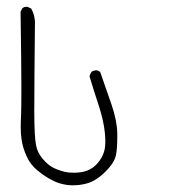

<svg xmlns="http://www.w3.org/2000/svg" viewBox="-20 -448 540 574"><path d="M41.5 -413.1Q43.9 -252.4 43.9 -187.3Q43.9 -122.1 43 -103.8Q42 -85.4 42 -66.4Q42 -47.4 44.4 -31.7Q47.9 -6.3 59.6 19Q70.3 43.5 91.8 61.5Q126 89.4 156.7 99.6Q168 103 180.7 105Q189 106 197.3 106Q220.2 106 240.7 100.1Q268.1 92.3 295.7 64.7Q323.2 37.1 327.1 13.7Q330.6 -6.8 330.6 -36.1Q330.6 -43 330.6 -50.3Q329.6 -88.4 313 -136.7Q296.4 -185.1 279.3 -233.4L270.5 -237.8Q269.5 -237.8 269 -237.8Q260.3 -237.8 253.9 -233.4Q249.5 -227.1 247.6 -220.2Q259.3 -180.2 272.9 -139.6Q294.9 -73.7 294.9 -25.4Q294.9 -16.6 293.9 -8.3Q291 17.1 272 39.6Q252.4 62.5 221.7 66.9Q210 68.4 201.2 68.4Q184.1 68.4 172.4 65.4Q150.4 59.6 136.2 51.8Q121.6 43.5 106.7 25.6Q91.8 7.8 87.9 -13.2Q82.5 -40.5 82.5 -115.7Q82.5 -190.9 84.5 -382.8Q83.5 -404.8 73.2 -422.4L63 -427.2Q61.5 -427.7 60.1 -427.7Q51.8 -427.7 46.9 -423.3Z"/></svg>

Font: NaikaiFont
Style: Light
Weight: 300
Version: Version 1.89